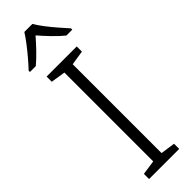

<svg xmlns="http://www.w3.org/2000/svg" viewBox="-318 -947 946 946"><g transform="rotate(-45 155.5 -473.5)"><path d="M261 0H51V-36L127 -47V-666L51 -678V-714H261V-678L185 -666V-47L261 -36ZM185 -947Q197 -926 218 -898.5Q239 -871 262.5 -844Q286 -817 304 -797V-788H263Q236 -810 208 -839Q180 -868 156 -896Q132 -868 104.5 -839.5Q77 -811 50 -788H9V-797Q28 -817 51 -844Q74 -871 95 -898.5Q116 -926 129 -947Z"/></g></svg>

Font: Noto Sans Devanagari Light
Style: Regular
Weight: 300
Version: Version 2.003